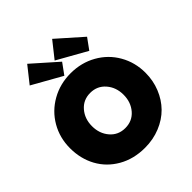

<svg xmlns="http://www.w3.org/2000/svg" viewBox="-245 -1074 1246 1246"><g transform="rotate(-45 378.0 -451.0)"><path d="M554.5 -689 351 -803.5 439 -914.5 609 -764ZM325.5 -689 122 -803.5 210 -914.5 380 -764ZM19 -330.5Q19 -425.5 64.2 -503.8Q109.5 -582 189.2 -627Q269 -672 365.5 -672Q463.5 -672 543 -627Q622.5 -582 667.2 -503.8Q712 -425.5 712 -330.5Q712 -259 686.5 -195.8Q661 -132.5 616 -86.8Q571 -41 506 -14.5Q441 12 365.5 12Q262.5 12 183 -33.5Q103.5 -79 61.2 -156.5Q19 -234 19 -330.5ZM365.5 -169Q430 -169 470.2 -215.5Q510.5 -262 510.5 -330.5Q510.5 -398.5 470 -445.2Q429.5 -492 365.5 -492Q301.5 -492 261.2 -445.2Q221 -398.5 221 -330.5Q221 -262.5 261.2 -215.8Q301.5 -169 365.5 -169Z"/></g></svg>

Font: League Spartan Black
Style: Regular
Weight: 900
Foundry: The League of Moveable Type
Version: Version 2.002